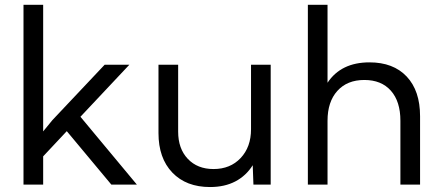

<svg xmlns="http://www.w3.org/2000/svg" viewBox="-20 -752 1797 782"><path d="M155.8 0H75.7V-732.4H155.8V-216.8L193.8 -263.2L406.2 -488.3H506.8L307.6 -276.4L537.6 0H433.6L252 -217.8L155.8 -115.2Z M1082.5 0H1012.2L1009.3 -79.1Q982.4 -36.1 938.7 -13.2Q895 9.8 835.4 9.8Q738.3 9.8 681.9 -49.1Q625.5 -107.9 625.5 -210V-488.3H705.6V-215.8Q705.6 -146.5 744.9 -105Q784.2 -63.5 849.6 -63.5Q918 -63.5 960.2 -108.4Q1002.4 -153.3 1002.4 -225.6V-488.3H1082.5Z M1233.9 0V-732.4H1314V-415Q1369.1 -498 1484.9 -498Q1582 -498 1636.5 -440.2Q1690.9 -382.3 1690.9 -278.8V0H1610.8V-260.3Q1610.8 -338.9 1572 -382.6Q1533.2 -426.3 1463.9 -426.3Q1394 -426.3 1354 -381.8Q1314 -337.4 1314 -260.3V0Z"/></svg>

Font: Kumbh Sans
Style: Regular
Weight: 400
Version: Version 1.005